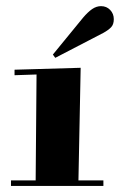

<svg xmlns="http://www.w3.org/2000/svg" viewBox="-20 -610 394 631"><path d="M27.8 -380.9 245.1 -387.2 237.8 -17.1H319.8V1H16.1V-17.1H97.2L100.1 -365.2L27.8 -362.8ZM161.6 -419.9 153.8 -430.7 252.9 -551.8Q268.6 -570.3 282.7 -580.1Q296.9 -589.8 312 -589.8Q330.1 -589.8 342 -577.4Q354 -564.9 354 -546.9Q354 -529.8 345.2 -520.5Q336.4 -511.2 319.8 -502Z"/></svg>

Font: Purple Purse
Style: Regular
Weight: 400
Designer: Astigmatic (AOETI)
Foundry: Astigmatic (AOETI)
Version: Version 1.000